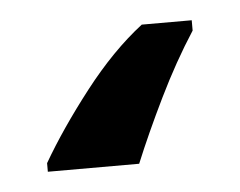

<svg xmlns="http://www.w3.org/2000/svg" viewBox="-28 29 277 222"><g transform="rotate(-5 110.5 140.0)"><path d="M201 72Q179 106 159.5 146Q140 186 126 220H20V210Q42 172 75 129.5Q108 87 143 60H201Z"/></g></svg>

Font: Apis
Style: Regular
Weight: 400
Designer: Monotype Design Team
Foundry: Monotype Imaging Inc.
Version: Version 2.000; build 0001